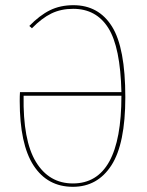

<svg xmlns="http://www.w3.org/2000/svg" viewBox="-20 -711 568 740"><path d="M463 -336Q463 -157 409.5 -74Q356 9 261 9Q163 9 109.5 -73Q56 -155 56 -322Q56 -343 57 -356H448Q444 -529 397.5 -603Q351 -677 262 -677Q215 -677 178 -659Q141 -641 103 -602L93 -611Q133 -652 172.5 -671.5Q212 -691 263 -691Q360 -691 411.5 -609Q463 -527 463 -336ZM448 -342H71Q68 -170 118.5 -87Q169 -4 261 -4Q448 -4 448 -342Z"/></svg>

Font: Fira Sans Compressed Hair
Style: Regular
Weight: 100
Width: 1
Designer: bBox Type GmbH & Carrois Corporate GbR & Edenspiekermann AG
Foundry: bBox Type GmbH & Carrois Corporate GbR & Edenspiekermann AG
Version: Version 4.301